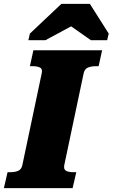

<svg xmlns="http://www.w3.org/2000/svg" viewBox="-56 -969 580 989"><path d="M59 -118 159 -592Q164 -614 150 -621Q136 -628 113 -628H98L116 -710H470L452 -628H437Q414 -628 397 -621Q380 -614 375 -592L275 -118Q271 -96 284.5 -89Q298 -82 322 -82H337L318 0H-36L-17 -82H-2Q21 -82 37.5 -89Q54 -96 59 -118ZM407 -949H260L98 -796L90 -762H178L360 -860L271 -861L412 -762H496L504 -796Z"/></svg>

Font: Roboto Serif ExtraBold
Style: Italic
Weight: 800
Italic angle: -10°
Version: Version 1.007